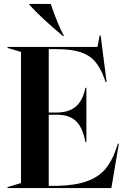

<svg xmlns="http://www.w3.org/2000/svg" viewBox="-20 -949 625 969"><path d="M18 -5 86 -25V-687L18 -707V-712H472L483 -770H488L518 -535H513L506 -555Q486 -609 458 -640.5Q430 -672 384 -686.5Q338 -701 264 -701H226V-381H271Q332 -383 365 -413Q398 -443 411 -506H416V-232H411Q398 -303 365.5 -336Q333 -369 271 -370H226V-11H266Q358 -13 416.5 -33.5Q475 -54 509.5 -93.5Q544 -133 566 -197L575 -224H580L542 0H18ZM128 -925V-929H236Q270 -829 303 -767H298Q192 -855 128 -925Z"/></svg>

Font: Nyght Serif Medium
Style: Regular
Weight: 500
Designer: Maksym Kobuzan
Version: Version 0.410